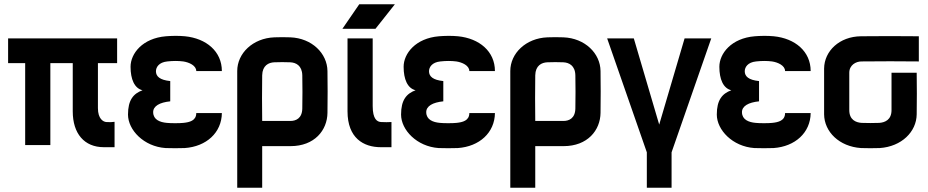

<svg xmlns="http://www.w3.org/2000/svg" viewBox="-20 -680 4350 900"><path d="M467 10H517V-109C501 -107 497 -107 478 -108C464 -109 439 -123 439 -173V-384H529V-500H18V-384H98V0H216V-384H321V-158C321 -54 375 10 467 10Z M592 -367C592 -309 610 -266 648 -257C605 -241 580 -211 580 -143C580 -71 654 7 756 14C774 15 828 15 846 14C947 7 1019 -58 1020 -150H900C900 -114 868 -107 840 -104C822 -102 780 -102 762 -104C729 -107 699 -119 698 -153C697 -183 729 -200 778 -205V-300C729 -305 711 -322 711 -346C711 -365 725 -388 764 -392C791 -395 816 -395 839 -392C866 -388 900 -373 900 -347H1020C1020 -439 947 -500 847 -510C818 -513 781 -512 758 -510C648 -501 592 -429 592 -367Z M1209 200V5H1342C1454 5 1514 -69 1515 -151C1516 -230 1516 -268 1515 -347C1514 -430 1442 -501 1341 -505C1316 -506 1291 -506 1266 -505C1165 -501 1092 -430 1092 -347V200ZM1209 -113C1208 -184 1208 -256 1209 -327C1210 -373 1239 -387 1266 -388C1291 -389 1315 -389 1340 -388C1367 -387 1396 -373 1397 -327C1398 -275 1398 -223 1397 -171C1396 -125 1367 -113 1341 -113Z M1765 10H1815V-108C1799 -107 1785 -107 1766 -108C1748 -109 1727 -121 1727 -183V-500H1609V-158C1609 -33 1684 10 1765 10ZM1585 -545H1740L1831 -660H1664Z M1872 -367C1872 -309 1890 -266 1928 -257C1885 -241 1860 -211 1860 -143C1860 -71 1934 7 2036 14C2054 15 2108 15 2126 14C2227 7 2299 -58 2300 -150H2180C2180 -114 2148 -107 2120 -104C2102 -102 2060 -102 2042 -104C2009 -107 1979 -119 1978 -153C1977 -183 2009 -200 2058 -205V-300C2009 -305 1991 -322 1991 -346C1991 -365 2005 -388 2044 -392C2071 -395 2096 -395 2119 -392C2146 -388 2180 -373 2180 -347H2300C2300 -439 2227 -500 2127 -510C2098 -513 2061 -512 2038 -510C1928 -501 1872 -429 1872 -367Z M2489 200V5H2622C2734 5 2794 -69 2795 -151C2796 -230 2796 -268 2795 -347C2794 -430 2722 -501 2621 -505C2596 -506 2571 -506 2546 -505C2445 -501 2372 -430 2372 -347V200ZM2489 -113C2488 -184 2488 -256 2489 -327C2490 -373 2519 -387 2546 -388C2571 -389 2595 -389 2620 -388C2647 -387 2676 -373 2677 -327C2678 -275 2678 -223 2677 -171C2676 -125 2647 -113 2621 -113Z M3012 200H3128V34L3314 -500H3189L3070 -96L2951 -500H2826L3012 34Z M3352 -367C3352 -309 3370 -266 3408 -257C3365 -241 3340 -211 3340 -143C3340 -71 3414 7 3516 14C3534 15 3588 15 3606 14C3707 7 3779 -58 3780 -150H3660C3660 -114 3628 -107 3600 -104C3582 -102 3540 -102 3522 -104C3489 -107 3459 -119 3458 -153C3457 -183 3489 -200 3538 -205V-300C3489 -305 3471 -322 3471 -346C3471 -365 3485 -388 3524 -392C3551 -395 3576 -395 3599 -392C3626 -388 3660 -373 3660 -347H3780C3780 -439 3707 -500 3607 -510C3578 -513 3541 -512 3518 -510C3408 -501 3352 -429 3352 -367Z M4287 -392V-510C4188 -511 4111 -511 4016 -510C3915 -509 3844 -441 3843 -359V-144C3844 -62 3914 7 4016 14C4034 15 4086 15 4104 14C4206 7 4276 -62 4277 -144C4278 -224 4278 -259 4277 -339H4159V-164C4159 -118 4128 -106 4102 -104C4084 -103 4036 -103 4018 -104C3992 -106 3961 -118 3961 -164V-339C3961 -375 3992 -392 4018 -392C4117 -393 4190 -393 4287 -392Z"/></svg>

Font: Fervojo
Style: Bold
Weight: 700
Designer: kohakuno
Version: ver.1.0